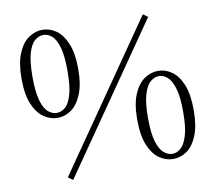

<svg xmlns="http://www.w3.org/2000/svg" viewBox="-82 -829 1070 951"><g transform="rotate(-10 453.0 -353.5)"><path d="M189 -290Q153 -290 120 -312.5Q87 -335 66.5 -384Q46 -433 46 -511Q46 -590 66.5 -639Q87 -688 120 -710.5Q153 -733 189 -733Q226 -733 258 -710.5Q290 -688 310.5 -639Q331 -590 331 -511Q331 -433 310.5 -384Q290 -335 258 -312.5Q226 -290 189 -290ZM189 -315Q212 -315 232 -332Q252 -349 264.5 -392Q277 -435 277 -511Q277 -588 264.5 -630.5Q252 -673 232 -690Q212 -707 189 -707Q167 -707 146.5 -690Q126 -673 113.5 -630.5Q101 -588 101 -511Q101 -435 113.5 -392Q126 -349 146.5 -332Q167 -315 189 -315ZM718 10Q681 10 648.5 -12.5Q616 -35 595.5 -84Q575 -133 575 -212Q575 -291 595.5 -339.5Q616 -388 648.5 -410.5Q681 -433 718 -433Q755 -433 787 -410.5Q819 -388 839 -339.5Q859 -291 859 -212Q859 -133 839 -84Q819 -35 787 -12.5Q755 10 718 10ZM718 -16Q740 -16 760 -33Q780 -50 793 -92.5Q806 -135 806 -212Q806 -288 793 -330.5Q780 -373 760 -390Q740 -407 718 -407Q696 -407 675.5 -390Q655 -373 642 -330.5Q629 -288 629 -212Q629 -135 642 -92.5Q655 -50 675.5 -33Q696 -16 718 -16ZM211 26 187 9 693 -722 717 -705Z"/></g></svg>

Font: Noto Serif SC
Style: Regular
Weight: 200
Designer: Ryoko NISHIZUKA 西塚涼子 (kana & ideographs); Frank Grießhammer (Latin, Greek & Cyrillic); Wenlong ZHANG 张文龙 (bopomofo); San
Foundry: Adobe
Version: Version 2.001;hotconv 1.1.0;makeotfexe 2.6.0